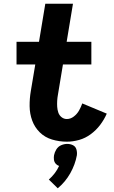

<svg xmlns="http://www.w3.org/2000/svg" viewBox="-20 -755 616 1034"><path d="M340 8Q373 8 406.5 -1.5Q440 -11 469 -32.5Q498 -54 519.5 -82.5Q541 -111 555 -143L423 -198Q416 -178 405.5 -159.5Q395 -141 377.5 -127.5Q360 -114 340 -114Q324 -114 311.5 -124Q299 -134 294 -149Q289 -164 288 -180Q287 -196 288 -212.5Q289 -229 292 -245L319 -408H472V-530H339L373 -735H224L190 -530H69V-408H170L146 -265Q139 -224 139.5 -183Q140 -142 153.5 -105.5Q167 -69 194.5 -42Q222 -15 260.5 -3.5Q299 8 340 8ZM291 259Q332 225 358.5 178Q385 131 394 81Q396 65 391.5 49.5Q387 34 373 27Q359 20 342 20Q326 20 309.5 27Q293 34 283.5 49.5Q274 65 271 81Q269 93 270.5 105Q272 117 279.5 126Q287 135 298 139Q289 159 275 177.5Q261 196 243 212Z"/></svg>

Font: Iosevka Sparkle Heavy
Style: Italic
Weight: 900
Italic angle: -9°
Designer: Belleve Invis
Foundry: Belleve Invis
Version: Version 4.5.0; ttfautohint (v1.8.3)